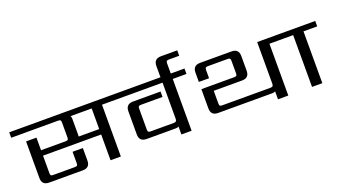

<svg xmlns="http://www.w3.org/2000/svg" viewBox="-86 -1392 3458 1961"><g transform="rotate(-20 1643.0 -411.0)"><path d="M855 -339V-563H623Q633 -556 633 -534V-358Q633 -345 632 -339ZM1117 -622V-563H967V0H855V-280H223V-90Q223 -71 229 -65Q235 -59 254 -59H488Q507 -59 513.5 -65Q520 -71 520 -90V-214H632V-78Q632 0 554 0H189Q110 0 110 -78V-476H223V-339H489Q508 -339 514.5 -345Q521 -351 521 -370V-532Q521 -551 515 -557Q509 -563 489 -563H-20V-622Z M1885 -622V-563H1736V0H1625V-87Q1614 -78 1593 -78H1276Q1197 -78 1197 -156V-407Q1197 -485 1276 -485H1575V-426H1341Q1322 -426 1316 -420Q1310 -414 1310 -395V-168Q1310 -149 1316 -143Q1322 -137 1341 -137H1591Q1610 -137 1617.5 -144.5Q1625 -152 1625 -171V-563H1076V-622Z M1879 -822V-763H1768Q1749 -763 1742.5 -757Q1736 -751 1736 -732V-599H1624V-744Q1624 -822 1702 -822Z M2936 -622V-563H2787V0H2675V-87Q2665 -78 2643 -78H2053Q1975 -78 1975 -156V-365H2331Q2350 -365 2356.5 -371Q2363 -377 2363 -396V-532Q2363 -551 2356.5 -557Q2350 -563 2331 -563H2119Q2100 -563 2093.5 -557Q2087 -551 2087 -532V-443H1976V-544Q1976 -622 2055 -622H2396Q2474 -622 2474 -544V-384Q2474 -306 2396 -306H2088V-168Q2088 -149 2094 -143Q2100 -137 2119 -137H2641Q2661 -137 2668 -144.5Q2675 -152 2675 -171V-622Z M3306 -622V-563H3157V0H3045V-563H2896V-622Z"/></g></svg>

Font: Sarpanch Medium
Style: Regular
Weight: 500
Designer: Manushi Parikh (Devanagari and Latin), Jyotish Sonowal (Devanagari)
Foundry: Indian Type Foundry
Version: Version 2.004;PS 1.0;hotconv 1.0.78;makeotf.lib2.5.61930; tt